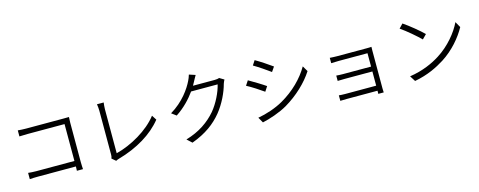

<svg xmlns="http://www.w3.org/2000/svg" viewBox="-33 -1589 6066 2429"><g transform="rotate(-15 3000.0 -375.0)"><path d="M162 -128V-46C188 -48 231 -50 272 -50H767L765 6H845C844 -6 841 -50 841 -86V-603C841 -625 843 -655 844 -677C823 -676 795 -676 772 -676H281C249 -676 207 -678 175 -681V-602C197 -603 246 -605 282 -605H767V-122H270C229 -122 186 -125 162 -128Z M1227 -30 1278 13C1292 5 1307 0 1317 -3C1569 -74 1774 -198 1903 -359L1863 -421C1739 -259 1506 -127 1309 -78C1309 -125 1309 -562 1309 -654C1309 -681 1313 -719 1316 -741H1228C1232 -723 1236 -678 1236 -654C1236 -562 1236 -136 1236 -77C1236 -58 1233 -45 1227 -30Z M2530 -776 2448 -803C2442 -779 2428 -745 2419 -728C2376 -638 2276 -490 2104 -388L2166 -342C2277 -415 2360 -505 2420 -589H2768C2746 -495 2684 -363 2605 -269C2513 -162 2386 -70 2206 -18L2270 41C2458 -28 2577 -120 2668 -230C2756 -338 2818 -473 2845 -576C2850 -590 2859 -613 2867 -626L2807 -662C2792 -656 2772 -653 2745 -653H2462L2489 -702C2499 -720 2515 -752 2530 -776Z M3299 -764 3260 -704C3317 -671 3426 -598 3473 -562L3515 -623C3473 -654 3357 -732 3299 -764ZM3156 -48 3197 24C3290 4 3427 -41 3528 -100C3687 -194 3825 -324 3910 -457L3867 -530C3786 -390 3656 -260 3490 -165C3390 -108 3265 -67 3156 -48ZM3150 -540 3110 -479C3169 -449 3278 -378 3326 -343L3367 -406C3325 -436 3207 -508 3150 -540Z M4213 -58V14C4229 14 4263 12 4295 12H4701L4700 53H4771C4770 39 4769 18 4769 2C4769 -85 4769 -461 4769 -496C4769 -515 4769 -534 4770 -544C4757 -543 4734 -542 4711 -542C4630 -542 4374 -542 4323 -542C4299 -542 4242 -544 4225 -546V-476C4242 -477 4299 -479 4323 -479C4374 -479 4668 -479 4701 -479V-304H4332C4298 -304 4264 -306 4246 -308V-238C4265 -239 4298 -240 4332 -240H4701V-54H4294C4260 -54 4229 -56 4213 -58Z M5225 -728 5174 -674C5249 -624 5373 -517 5423 -466L5478 -522C5424 -577 5296 -681 5225 -728ZM5146 -57 5192 16C5364 -16 5490 -79 5590 -142C5739 -237 5853 -373 5920 -495L5877 -571C5820 -449 5700 -302 5548 -206C5454 -146 5323 -84 5146 -57Z"/></g></svg>

Font: Noto Sans CJK SC DemiLight
Style: Regular
Weight: 350
Designer: Ryoko NISHIZUKA 西塚涼子 (kana, bopomofo & ideographs); Paul D. Hunt (Latin, Greek & Cyrillic); Sandoll Communications 산돌커뮤니
Foundry: Adobe
Version: Version 2.004;hotconv 1.0.118;makeotfexe 2.5.65603